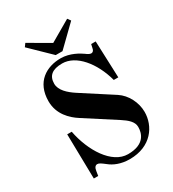

<svg xmlns="http://www.w3.org/2000/svg" viewBox="-220 -1039 1061 1177"><g transform="rotate(-30 310.0 -451.0)"><path d="M132 -898 272 -762H320L460 -898L444 -920L296 -834L148 -920ZM90 -306 96 10H127L132 -22C135 -44 144 -56 158 -56C171 -56 184 -46 210 -26C237 -4 283 18 347 18C500 18 570 -89 570 -188C570 -255 535 -324 480 -360L265 -499C219 -529 176 -568 176 -614C176 -670 209 -698 280 -698C378 -698 467 -590 504 -452H536L526 -712H494L488 -685C486 -672 479 -662 466 -662C456 -662 443 -670 430 -680C410 -694 354 -730 288 -730C188 -730 92 -676 92 -538C92 -446 154 -388 204 -356L418 -218C458 -192 490 -165 490 -128C490 -86 473 -14 353 -14C239 -14 150 -159 122 -306Z"/></g></svg>

Font: Old Standard
Style: Bold
Weight: 700
Designer: Alexey Kryukov <alexios@thessalonica.org.ru>
Version: Version 2.0.2